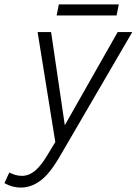

<svg xmlns="http://www.w3.org/2000/svg" viewBox="-111 -655 618 868"><path d="M-91 173 -69 125Q-55 132 -41 136Q-27 140 -12 140Q20 140 48 116.5Q76 93 107 40L139 -13L59 -510H120L182 -89L421 -510H487L156 58Q111 134 69.5 163.5Q28 193 -17 193Q-56 193 -91 173ZM145 -585 155 -635H426L416 -585Z"/></svg>

Font: Radio Canada Light
Style: Italic
Weight: 300
Italic angle: -12°
Designer: Charles Daoud, Etienne Aubert Bonn, Alexandre Saumier Demers, Jacques Le Bailly
Foundry: Radio-Canada
Version: Version 2.104; ttfautohint (v1.8.4.7-5d5b);gftools[0.9.28.de